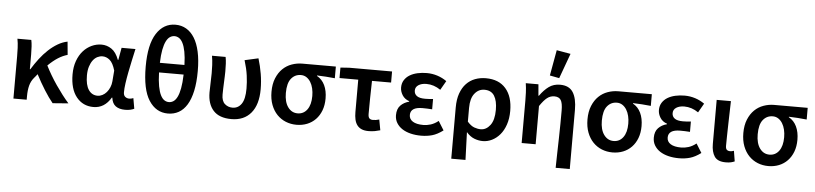

<svg xmlns="http://www.w3.org/2000/svg" viewBox="-51 -1088 6672 1572"><g transform="rotate(5 3285.0 -302.0)"><path d="M396 10Q362 -31 325 -90Q288 -149 253 -216Q247 -208 240.5 -200Q234 -192 227 -184Q202 -155 192 -117Q182 -79 182 -27V0H73V-348Q73 -377 71.5 -416Q70 -455 63 -491H177Q182 -469 184 -438Q186 -407 186 -373V-251H190Q218 -297 250.5 -339.5Q283 -382 319 -415.5Q355 -449 394 -472Q433 -495 474 -503L484 -395Q445 -384 407 -360Q369 -336 326 -294Q344 -258 367.5 -218Q391 -178 417.5 -139.5Q444 -101 471.5 -65Q499 -29 525 0Z M731 12Q644 12 591 -54Q538 -120 538 -240Q538 -302 556 -351Q574 -400 604 -433.5Q634 -467 673 -485Q712 -503 754 -503Q798 -503 836 -477.5Q874 -452 897 -390H901L919 -491H1033Q1023 -446 1012 -395.5Q1001 -345 991.5 -296Q982 -247 976 -204Q970 -161 970 -130Q970 -105 984 -93.5Q998 -82 1018 -82Q1032 -82 1051 -89L1066 -3Q1054 3 1035.5 7.5Q1017 12 991 12Q943 12 914 -9Q885 -30 879 -78H875Q822 12 731 12ZM757 -83Q777 -83 796.5 -93Q816 -103 831 -120.5Q846 -138 856 -161.5Q866 -185 868 -212L875 -300Q857 -362 829.5 -385Q802 -408 770 -408Q749 -408 728.5 -398Q708 -388 692 -367Q676 -346 666 -314.5Q656 -283 656 -241Q656 -163 683 -123Q710 -83 757 -83Z M1343 12Q1245 12 1187 -78Q1129 -168 1129 -356Q1129 -537 1187 -627.5Q1245 -718 1343 -718Q1392 -718 1431.5 -695Q1471 -672 1499 -627Q1527 -582 1542 -514Q1557 -446 1557 -356Q1557 -262 1542 -192.5Q1527 -123 1499 -77.5Q1471 -32 1431.5 -10Q1392 12 1343 12ZM1343 -624Q1323 -624 1305.5 -612.5Q1288 -601 1274.5 -574.5Q1261 -548 1252.5 -504.5Q1244 -461 1242 -396H1444Q1442 -461 1433.5 -504.5Q1425 -548 1411.5 -574.5Q1398 -601 1380.5 -612.5Q1363 -624 1343 -624ZM1343 -82Q1363 -82 1380.5 -93.5Q1398 -105 1411.5 -132Q1425 -159 1433.5 -204Q1442 -249 1444 -317H1242Q1244 -249 1252.5 -204Q1261 -159 1274.5 -132Q1288 -105 1305.5 -93.5Q1323 -82 1343 -82Z M1865 12Q1765 12 1716.5 -41.5Q1668 -95 1668 -190Q1668 -230 1670 -269.5Q1672 -309 1672 -348Q1672 -377 1670.5 -414Q1669 -451 1662 -491H1774Q1779 -465 1780.5 -436Q1782 -407 1782 -373Q1782 -355 1781 -332Q1780 -309 1779 -283.5Q1778 -258 1777 -232Q1776 -206 1776 -182Q1776 -129 1802.5 -105.5Q1829 -82 1866 -82Q1912 -82 1939.5 -121.5Q1967 -161 1967 -247Q1967 -299 1959.5 -354.5Q1952 -410 1931 -478L2043 -503Q2062 -441 2072.5 -378Q2083 -315 2083 -252Q2083 -125 2025.5 -56.5Q1968 12 1865 12Z M2400 12Q2353 12 2312 -4.5Q2271 -21 2240 -53Q2209 -85 2191 -132Q2173 -179 2173 -240Q2173 -304 2192.5 -351.5Q2212 -399 2244 -430Q2276 -461 2318 -476Q2360 -491 2405 -491H2680V-395Q2639 -399 2606 -401.5Q2573 -404 2533 -405V-401Q2575 -378 2597 -332Q2619 -286 2619 -223Q2619 -168 2602.5 -124.5Q2586 -81 2556.5 -50.5Q2527 -20 2487 -4Q2447 12 2400 12ZM2401 -82Q2450 -82 2479.5 -122Q2509 -162 2509 -234Q2509 -267 2502 -296.5Q2495 -326 2481 -348.5Q2467 -371 2447 -384Q2427 -397 2402 -397Q2353 -397 2322 -359Q2291 -321 2291 -240Q2291 -166 2321.5 -124Q2352 -82 2401 -82Z M2992 12Q2958 12 2935 2Q2912 -8 2898 -27Q2884 -46 2878 -73Q2872 -100 2872 -134V-400H2718V-486L2790 -491H3142V-400H2985Q2983 -326 2982 -256.5Q2981 -187 2981 -128Q2981 -102 2991 -92Q3001 -82 3020 -82Q3033 -82 3045.5 -84Q3058 -86 3072 -90L3088 -3Q3068 3 3044 7.5Q3020 12 2992 12Z M3424 12Q3377 12 3337 2Q3297 -8 3268 -27Q3239 -46 3222 -74Q3205 -102 3205 -138Q3205 -189 3232.5 -217.5Q3260 -246 3303 -257V-261Q3265 -274 3246 -304.5Q3227 -335 3227 -367Q3227 -402 3243.5 -428Q3260 -454 3287.5 -470.5Q3315 -487 3351 -495Q3387 -503 3427 -503Q3472 -503 3514 -489.5Q3556 -476 3591 -451L3548 -376Q3493 -414 3432 -414Q3392 -414 3366.5 -397.5Q3341 -381 3341 -352Q3341 -324 3362.5 -308Q3384 -292 3431 -292Q3446 -292 3462 -293Q3478 -294 3496 -296V-211Q3454 -214 3416 -214Q3318 -214 3318 -149Q3318 -115 3348 -96Q3378 -77 3435 -77Q3464 -77 3495 -86.5Q3526 -96 3558 -121L3604 -47Q3557 -12 3515 0Q3473 12 3424 12Z M3687 178V-243Q3687 -310 3704.5 -359Q3722 -408 3752.5 -440Q3783 -472 3824 -487.5Q3865 -503 3913 -503Q4019 -503 4076.5 -437Q4134 -371 4134 -253Q4134 -190 4117 -140.5Q4100 -91 4071.5 -57.5Q4043 -24 4006.5 -6Q3970 12 3931 12Q3896 12 3861 -1.5Q3826 -15 3796 -50Q3798 12 3800 65Q3802 118 3804 178ZM3906 -83Q3951 -83 3983.5 -125.5Q4016 -168 4016 -252Q4016 -326 3990.5 -367Q3965 -408 3909 -408Q3861 -408 3828.5 -367.5Q3796 -327 3796 -249V-136Q3825 -103 3852.5 -93Q3880 -83 3906 -83Z M4545 178Q4546 119 4547.5 56Q4549 -7 4550.5 -68.5Q4552 -130 4552.5 -187.5Q4553 -245 4553 -293Q4553 -354 4537.5 -379Q4522 -404 4484 -404Q4451 -404 4424.5 -383.5Q4398 -363 4365 -314V0H4250V-348Q4250 -377 4248.5 -414Q4247 -451 4241 -491H4345L4353 -398H4357Q4392 -447 4430.5 -475Q4469 -503 4522 -503Q4597 -503 4629 -452.5Q4661 -402 4661 -308V178ZM4432 -571 4470 -782 4585 -762 4510 -556Z M4997 12Q4950 12 4909 -4.5Q4868 -21 4837 -53Q4806 -85 4788 -132Q4770 -179 4770 -240Q4770 -304 4789.5 -351.5Q4809 -399 4841 -430Q4873 -461 4915 -476Q4957 -491 5002 -491H5277V-395Q5236 -399 5203 -401.5Q5170 -404 5130 -405V-401Q5172 -378 5194 -332Q5216 -286 5216 -223Q5216 -168 5199.5 -124.5Q5183 -81 5153.5 -50.5Q5124 -20 5084 -4Q5044 12 4997 12ZM4998 -82Q5047 -82 5076.5 -122Q5106 -162 5106 -234Q5106 -267 5099 -296.5Q5092 -326 5078 -348.5Q5064 -371 5044 -384Q5024 -397 4999 -397Q4950 -397 4919 -359Q4888 -321 4888 -240Q4888 -166 4918.5 -124Q4949 -82 4998 -82Z M5543 12Q5496 12 5456 2Q5416 -8 5387 -27Q5358 -46 5341 -74Q5324 -102 5324 -138Q5324 -189 5351.5 -217.5Q5379 -246 5422 -257V-261Q5384 -274 5365 -304.5Q5346 -335 5346 -367Q5346 -402 5362.5 -428Q5379 -454 5406.5 -470.5Q5434 -487 5470 -495Q5506 -503 5546 -503Q5591 -503 5633 -489.5Q5675 -476 5710 -451L5667 -376Q5612 -414 5551 -414Q5511 -414 5485.5 -397.5Q5460 -381 5460 -352Q5460 -324 5481.5 -308Q5503 -292 5550 -292Q5565 -292 5581 -293Q5597 -294 5615 -296V-211Q5573 -214 5535 -214Q5437 -214 5437 -149Q5437 -115 5467 -96Q5497 -77 5554 -77Q5583 -77 5614 -86.5Q5645 -96 5677 -121L5723 -47Q5676 -12 5634 0Q5592 12 5543 12Z M5928 12Q5861 12 5835.5 -26Q5810 -64 5810 -129V-491H5927Q5926 -445 5924.5 -395.5Q5923 -346 5922 -298Q5921 -250 5920 -205Q5919 -160 5919 -123Q5919 -100 5928.5 -91Q5938 -82 5956 -82Q5970 -82 5987 -88L6001 -2Q5987 4 5970.5 8Q5954 12 5928 12Z M6278 12Q6231 12 6190 -4.5Q6149 -21 6118 -53Q6087 -85 6069 -132Q6051 -179 6051 -240Q6051 -304 6070.5 -351.5Q6090 -399 6122 -430Q6154 -461 6196 -476Q6238 -491 6283 -491H6558V-395Q6517 -399 6484 -401.5Q6451 -404 6411 -405V-401Q6453 -378 6475 -332Q6497 -286 6497 -223Q6497 -168 6480.5 -124.5Q6464 -81 6434.5 -50.5Q6405 -20 6365 -4Q6325 12 6278 12ZM6279 -82Q6328 -82 6357.5 -122Q6387 -162 6387 -234Q6387 -267 6380 -296.5Q6373 -326 6359 -348.5Q6345 -371 6325 -384Q6305 -397 6280 -397Q6231 -397 6200 -359Q6169 -321 6169 -240Q6169 -166 6199.5 -124Q6230 -82 6279 -82Z"/></g></svg>

Font: TT Toshiba Sans Medium
Style: Regular
Weight: 500
Designer: Paul D. Hunt
Foundry: Toshiba Corporation
Version: Version 2.020;PS 2.000;hotconv 1.0.86;makeotf.lib2.5.63406